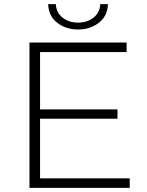

<svg xmlns="http://www.w3.org/2000/svg" viewBox="-20 -905 709 925"><path d="M122 0V-700H590V-654H173V-378H546V-333H173V-46H605V0ZM356 -763Q297 -763 255.5 -795.5Q214 -828 212 -885H249Q251 -844 281.5 -820Q312 -796 356 -796Q400 -796 430.5 -820Q461 -844 463 -885H500Q498 -828 456.5 -795.5Q415 -763 356 -763Z"/></svg>

Font: Montserrat Light
Style: Regular
Weight: 300
Designer: Julieta Ulanovsky
Foundry: Julieta Ulanovsky
Version: Version 9.000; ttfautohint (v1.8.4.7-5d5b)